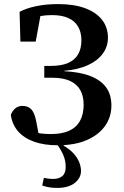

<svg xmlns="http://www.w3.org/2000/svg" viewBox="-20 -698 608 941"><path d="M260 223Q236 223 218 219.5Q200 216 187 211L195 174Q207 176 218 177.5Q229 179 240 179Q269 179 285.5 165Q302 151 302 120Q302 90 290.5 62.5Q279 35 253 0H292V16Q321 33 340 53.5Q359 74 368 96.5Q377 119 377 140Q377 174 346.5 198.5Q316 223 260 223ZM263 14Q196 14 147 -3.5Q98 -21 69 -54Q40 -87 33 -135Q40 -154 54.5 -166.5Q69 -179 90 -179Q118 -179 134 -161.5Q150 -144 158 -101L174 -15L131 -55Q154 -47 178.5 -44Q203 -41 229 -41Q284 -41 319.5 -57.5Q355 -74 372.5 -106.5Q390 -139 390 -185Q390 -226 374 -255.5Q358 -285 324 -301Q290 -317 236 -317H197V-375H229Q282 -375 315 -390Q348 -405 363.5 -433Q379 -461 379 -500Q379 -540 362.5 -568Q346 -596 314 -610Q282 -624 235 -624Q205 -624 179.5 -619.5Q154 -615 133 -606V-636L183 -647L155 -494H80L76 -640Q107 -657 156 -667.5Q205 -678 265 -678Q342 -678 396.5 -658Q451 -638 480 -601Q509 -564 509 -513Q509 -470 484 -435.5Q459 -401 411.5 -379Q364 -357 295 -351V-349Q374 -345 425 -324.5Q476 -304 501 -268.5Q526 -233 526 -181Q526 -125 495 -81Q464 -37 405.5 -11.5Q347 14 263 14Z"/></svg>

Font: Source Serif 4 SemiBold
Style: Regular
Weight: 600
Designer: Frank Grießhammer
Foundry: Adobe Systems Incorporated
Version: Version 4.004;hotconv 1.0.116;makeotfexe 2.5.65601